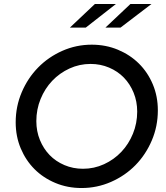

<svg xmlns="http://www.w3.org/2000/svg" viewBox="-20 -936 835 967"><path d="M775 -380Q775 -300 744.5 -228.5Q714 -157 662 -104Q610 -51 539.5 -20Q469 11 391 11Q320 11 259 -14.5Q198 -40 154 -84Q110 -128 84.5 -188.5Q59 -249 59 -320Q59 -400 89.5 -471.5Q120 -543 172 -596Q224 -649 294 -680Q364 -711 442 -711Q513 -711 574 -685.5Q635 -660 679.5 -616Q724 -572 749.5 -511.5Q775 -451 775 -380ZM671 -374Q671 -425 653 -469Q635 -513 604 -545Q573 -577 529.5 -595.5Q486 -614 436 -614Q380 -614 330 -591Q280 -568 243 -529Q206 -490 184.5 -437.5Q163 -385 163 -326Q163 -275 181 -231Q199 -187 230 -155Q261 -123 304.5 -104.5Q348 -86 398 -86Q454 -86 504 -109Q554 -132 591 -171Q628 -210 649.5 -262.5Q671 -315 671 -374ZM458 -916H564L412 -797H332ZM637 -916H743L587 -797H511Z"/></svg>

Font: Red Hat Display Medium
Style: Italic
Weight: 500
Italic angle: -12°
Designer: Pentagram / MCKL
Foundry: Pentagram / MCKL
Version: Version 1.003; Red Hat Display Medium Italic